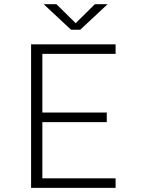

<svg xmlns="http://www.w3.org/2000/svg" viewBox="-20 -916 690 936"><path d="M131.5 0V-700H543.5V-653.5H186.5V-367.5H500.5V-320.5H186.5V-46.5H543.5V0ZM193 -895.5H255L349 -803L442.5 -895.5H504.5L371 -771H326.5Z"/></svg>

Font: Trispace Thin ExtraLight
Style: Regular
Weight: 250
Version: Version 1.210